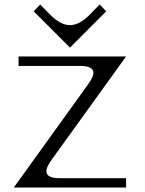

<svg xmlns="http://www.w3.org/2000/svg" viewBox="-20 -835 644 855"><path d="M291.5 -623 129.9 -784.7 159.2 -814.9 203.1 -770Q249 -723.1 291.5 -723.1Q333.5 -723.1 379.9 -770L423.8 -814.9L453.1 -784.7ZM541.5 -583.5 209.5 -123Q186.5 -90.8 186.5 -72.8Q186.5 -41.5 245.6 -41.5H541.5V0H41.5L373 -460.4Q396 -492.7 396 -510.3Q396 -541.5 336.4 -541.5H62.5V-583.5Z"/></svg>

Font: Gputeks
Style: Regular
Weight: 500
Version: Version 0.9